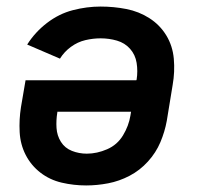

<svg xmlns="http://www.w3.org/2000/svg" viewBox="-20 -558 616 586"><path d="M243 8Q276 8 310 1.5Q344 -5 375.5 -21.5Q407 -38 431.5 -65Q456 -92 469.5 -124Q483 -156 489 -189L507 -299Q514 -339 510.5 -378.5Q507 -418 487.5 -450Q468 -482 436 -502.5Q404 -523 365.5 -530.5Q327 -538 287 -538Q245 -538 202.5 -527Q160 -516 123.5 -488Q87 -460 63 -422L163 -379Q176 -400 196.5 -415Q217 -430 240.5 -435.5Q264 -441 287 -441Q313 -441 337 -434Q361 -427 377 -409Q393 -391 397 -366Q401 -341 397 -315L396 -313H58L44 -231Q38 -193 40 -155Q42 -117 58.5 -85Q75 -53 103.5 -31Q132 -9 168.5 -0.5Q205 8 243 8ZM245 -89Q221 -89 199.5 -97.5Q178 -106 166 -125Q154 -144 152.5 -167.5Q151 -191 155 -215V-217H380L378 -205Q373 -174 355.5 -145Q338 -116 307 -102.5Q276 -89 245 -89Z"/></svg>

Font: Iosevka Sparkle Semibold
Style: Italic
Weight: 600
Italic angle: -9°
Designer: Belleve Invis
Foundry: Belleve Invis
Version: Version 4.5.0; ttfautohint (v1.8.3)